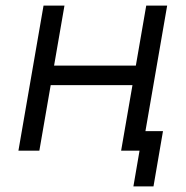

<svg xmlns="http://www.w3.org/2000/svg" viewBox="-20 -540 668 688"><path d="M579 -520 489 0H414L504 -520ZM46 0 136 -520H211L121 0ZM141 -235 153 -305H483L471 -235ZM480 0H454L463 -70H564L530 128H458Z"/></svg>

Font: Fixel Italic Variable Display Thin
Style: Italic
Weight: 100
Italic angle: -10°
Designer: AlfaBravo + MacPaw
Foundry: Kyrylo Tkachov, Marchela Mozhyna, Serhii Makarenko, Maria Weinstein, Zakhar Kryvoshyya
Version: Version 1.210;Glyphs 3.2 (3217)